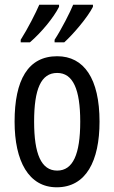

<svg xmlns="http://www.w3.org/2000/svg" viewBox="-20 -786 485 816"><path d="M375 -757V-766H291C279 -736 241 -661 212 -617V-606H253C291 -640 353 -713 375 -757ZM231 -757V-766H147C133 -733 98 -664 68 -617V-606H107C155 -647 208 -711 231 -757ZM403 -269C403 -452 337 -547 223 -547C99 -547 42 -446 42 -269C42 -101 102 10 221 10C346 10 403 -102 403 -269ZM125 -269C125 -407 154 -476 223 -476C290 -476 321 -407 321 -269C321 -130 290 -61 223 -61C155 -61 125 -132 125 -269Z"/></svg>

Font: Noto Sans Gujarati UI ExtraCondensed
Style: Regular
Weight: 400
Width: 2
Designer: Jelle Bosma - Monotype Design Team, Universal Thirst
Foundry: Monotype Imaging Inc.
Version: Version 2.106